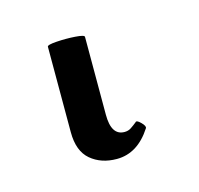

<svg xmlns="http://www.w3.org/2000/svg" viewBox="-46 5 306 295"><g transform="rotate(-15 106.5 153.0)"><path d="M108 253Q83 253 66.5 239Q50 225 50 195V59Q50 56 65 55Q80 54 94.5 55Q109 56 109 59V183Q109 216 130 216Q136 216 140.5 213Q145 210 150 206Q152 203 158.5 209.5Q165 216 163 219Q141 253 108 253Z"/></g></svg>

Font: Junicode SmExp
Style: Regular
Weight: 400
Width: 6
Designer: Peter S. Baker
Version: Version 2.205; ttfautohint (v1.8.4)